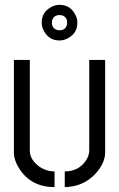

<svg xmlns="http://www.w3.org/2000/svg" viewBox="-20 -764 489 789"><path d="M151.4 -670.9Q151.4 -713.9 189.5 -734.4Q206.1 -744.1 224.6 -744.1Q267.6 -744.1 288.1 -706.1Q297.9 -689.5 297.9 -670.9Q297.9 -627.9 259.8 -607.4Q243.2 -597.7 224.6 -597.7Q181.6 -597.7 161.1 -635.7Q151.4 -652.3 151.4 -670.9ZM193.4 -670.9Q193.4 -647.5 214.8 -640.6Q220.7 -639.6 224.6 -639.6Q248 -639.6 254.9 -661.1Q255.9 -667 255.9 -670.9Q255.9 -694.3 234.4 -701.2Q228.5 -702.1 224.6 -702.1Q201.2 -702.1 194.3 -680.7Q193.4 -674.8 193.4 -670.9ZM37.1 -137.7V-517.6H102.5V-145.5Q102.5 -108.4 140.6 -80.1Q169.9 -59.6 204.1 -59.6V4.9Q110.4 4.9 61.5 -67.4Q37.1 -104.5 37.1 -137.7ZM246.1 4.9V-59.6Q303.7 -59.6 334 -105.5Q346.7 -126 346.7 -145.5V-517.6H412.1V-137.7Q412.1 -93.8 372.1 -49.8Q321.3 3.9 246.1 4.9Z"/></svg>

Font: Post No Bills Colombo Medium
Style: Regular
Weight: 500
Designer: Kosala Senevirathne, Siva Puranthara, Lasantha Premarathna, Tharique Azeez
Foundry: Mooniak
Version: Version 1.220 ; ttfautohint (v1.6)